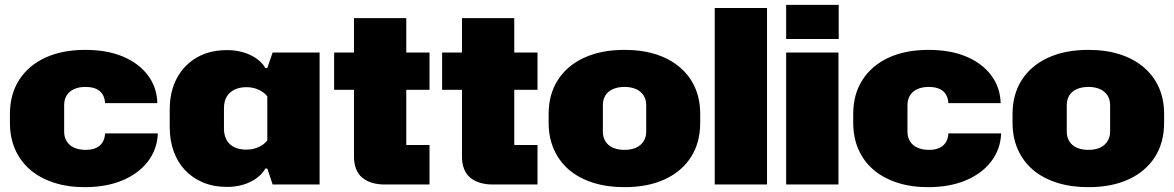

<svg xmlns="http://www.w3.org/2000/svg" viewBox="-20 -762 4849 793"><path d="M330 11Q259 11 201.5 -8Q144 -27 104 -61.5Q64 -96 42.5 -145Q21 -194 21 -255V-291Q21 -373 59.5 -432.5Q98 -492 167.5 -524Q237 -556 332 -556Q422 -556 487.5 -528.5Q553 -501 590.5 -451.5Q628 -402 630 -336H414Q412 -369 391.5 -386Q371 -403 333 -403Q306 -403 286 -394Q266 -385 255.5 -368Q245 -351 245 -328V-217Q245 -196 255.5 -178.5Q266 -161 286.5 -152Q307 -143 334 -143Q358 -143 375.5 -150.5Q393 -158 403 -173.5Q413 -189 414 -211H632Q629 -144 590 -94Q551 -44 484.5 -16.5Q418 11 330 11Z M917 10Q863 10 819.5 -8Q776 -26 745 -58.5Q714 -91 697.5 -136.5Q681 -182 681 -237V-310Q681 -383 710 -438Q739 -493 792 -524Q845 -555 917 -555Q972 -555 1014.5 -534.5Q1057 -514 1076 -481H1084L1106 -545H1300V0H1106L1084 -66H1076Q1057 -32 1014.5 -11Q972 10 917 10ZM998 -144Q1025 -144 1048 -154.5Q1071 -165 1084 -182V-364Q1071 -381 1048 -391.5Q1025 -402 998 -402Q969 -402 948 -391.5Q927 -381 916 -362Q905 -343 905 -315V-230Q905 -204 916 -184Q927 -164 948 -154Q969 -144 998 -144Z M1569 0Q1511 0 1476.5 -28Q1442 -56 1442 -117V-687H1658V-163H1754V0ZM1360 -391V-545H1754V-391Z M2015 0Q1957 0 1922.5 -28Q1888 -56 1888 -117V-687H2104V-163H2200V0ZM1806 -391V-545H2200V-391Z M2559 11Q2487 11 2429 -7.5Q2371 -26 2330.5 -60.5Q2290 -95 2268 -144.5Q2246 -194 2246 -255V-291Q2246 -372 2284 -431.5Q2322 -491 2392.5 -523.5Q2463 -556 2559 -556Q2632 -556 2689.5 -537.5Q2747 -519 2788 -484Q2829 -449 2850.5 -400.5Q2872 -352 2872 -291V-255Q2872 -173 2834 -113.5Q2796 -54 2726 -21.5Q2656 11 2559 11ZM2559 -143Q2587 -143 2607 -152Q2627 -161 2638 -178.5Q2649 -196 2649 -217V-328Q2649 -351 2638 -368Q2627 -385 2607 -394Q2587 -403 2559 -403Q2532 -403 2511.5 -394Q2491 -385 2480.5 -368Q2470 -351 2470 -328V-217Q2470 -196 2480.5 -178.5Q2491 -161 2511.5 -152Q2532 -143 2559 -143Z M2932 0V-729H3148V0Z M3227 0V-545H3443V0ZM3227 -601V-742H3444V-601Z M3813 11Q3742 11 3684.5 -8Q3627 -27 3587 -61.5Q3547 -96 3525.5 -145Q3504 -194 3504 -255V-291Q3504 -373 3542.5 -432.5Q3581 -492 3650.5 -524Q3720 -556 3815 -556Q3905 -556 3970.5 -528.5Q4036 -501 4073.5 -451.5Q4111 -402 4113 -336H3897Q3895 -369 3874.5 -386Q3854 -403 3816 -403Q3789 -403 3769 -394Q3749 -385 3738.5 -368Q3728 -351 3728 -328V-217Q3728 -196 3738.5 -178.5Q3749 -161 3769.5 -152Q3790 -143 3817 -143Q3841 -143 3858.5 -150.5Q3876 -158 3886 -173.5Q3896 -189 3897 -211H4115Q4112 -144 4073 -94Q4034 -44 3967.5 -16.5Q3901 11 3813 11Z M4475 11Q4403 11 4345 -7.5Q4287 -26 4246.5 -60.5Q4206 -95 4184 -144.5Q4162 -194 4162 -255V-291Q4162 -372 4200 -431.5Q4238 -491 4308.5 -523.5Q4379 -556 4475 -556Q4548 -556 4605.5 -537.5Q4663 -519 4704 -484Q4745 -449 4766.5 -400.5Q4788 -352 4788 -291V-255Q4788 -173 4750 -113.5Q4712 -54 4642 -21.5Q4572 11 4475 11ZM4475 -143Q4503 -143 4523 -152Q4543 -161 4554 -178.5Q4565 -196 4565 -217V-328Q4565 -351 4554 -368Q4543 -385 4523 -394Q4503 -403 4475 -403Q4448 -403 4427.5 -394Q4407 -385 4396.5 -368Q4386 -351 4386 -328V-217Q4386 -196 4396.5 -178.5Q4407 -161 4427.5 -152Q4448 -143 4475 -143Z"/></svg>

Font: Hubot Sans Condensed ExtraLight Black
Style: Regular
Weight: 900
Version: Version 2.000